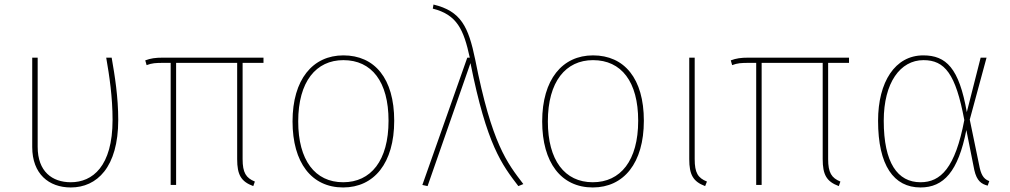

<svg xmlns="http://www.w3.org/2000/svg" viewBox="-20 -815 4452 846"><path d="M472 -561H448C462 -481 476 -387 476 -287C476 -81 387 -12 292 -12C210 -12 146 -59 146 -168V-561H122V-167C122 -49 195 11 292 11C407 11 501 -78 501 -287C501 -387 486 -481 472 -561Z M1141 -538V-561H699C664 -561 644 -558 620 -549L626 -528C650 -537 665 -538 702 -538H732V0H756V-538H1025V-114C1025 -45 1042 -15 1096 5L1103 -15C1064 -31 1049 -54 1049 -114V-538Z M1493 -571C1358 -571 1269 -465 1269 -280C1269 -98 1353 11 1492 11C1628 11 1717 -96 1717 -283C1717 -469 1631 -571 1493 -571ZM1493 -550C1618 -550 1692 -455 1692 -283C1692 -107 1614 -12 1492 -12C1368 -12 1294 -109 1294 -280C1294 -456 1373 -550 1493 -550Z M1890 -795 1887 -777C1994 -750 2023 -685 2050 -561H2039L1841 0L1864 5L2053 -537C2125 -175 2192 -89 2264 5L2286 -4C2215 -97 2147 -180 2074 -552C2044 -698 2011 -766 1890 -795Z M2593 -571C2458 -571 2369 -465 2369 -280C2369 -98 2453 11 2592 11C2728 11 2817 -96 2817 -283C2817 -469 2731 -571 2593 -571ZM2593 -550C2718 -550 2792 -455 2792 -283C2792 -107 2714 -12 2592 -12C2468 -12 2394 -109 2394 -280C2394 -456 2473 -550 2593 -550Z M3041 -561H3017V-114C3017 -45 3034 -15 3087 5L3095 -15C3055 -31 3041 -54 3041 -114Z M3721 -538V-561H3279C3244 -561 3224 -558 3200 -549L3206 -528C3230 -537 3245 -538 3282 -538H3312V0H3336V-538H3605V-114C3605 -45 3622 -15 3676 5L3683 -15C3644 -31 3629 -54 3629 -114V-538Z M4048 -571C3924 -571 3849 -454 3849 -283C3849 -86 3918 11 4036 11C4138 11 4202 -59 4238 -242L4273 -66C4284 -17 4305 -4 4332 3L4339 -17C4321 -24 4306 -35 4297 -75L4253 -288L4327 -561H4301L4240 -321C4206 -515 4149 -571 4048 -571ZM4049 -550C4143 -550 4191 -490 4229 -286C4189 -75 4125 -12 4036 -12C3935 -12 3874 -97 3874 -283C3874 -451 3947 -550 4049 -550Z"/></svg>

Font: Glow Sans SC Normal Thin
Style: Regular
Weight: 100
Designer: Ryoko NISHIZUKA (kana, bopomofo & ideographs); Paul D. Hunt (Latin, Greek & Cyrillic); Sandoll Communications, Soo-young
Version: Version 0.93